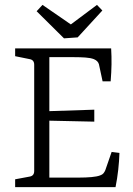

<svg xmlns="http://www.w3.org/2000/svg" viewBox="-20 -766 545 786"><path d="M400 -433 385 -503Q381 -517 364 -524Q351 -529 330 -530.5Q309 -532 283 -532H182V-311L366 -317V-268L182 -272V-39H305Q331 -39 354 -41Q377 -43 390 -48Q399 -51 403.5 -56.5Q408 -62 411 -69L437 -144L469 -140Q468 -107 464 -71Q460 -35 453 0H42V-32L101 -43Q120 -46 120 -66V-501Q120 -521 101 -524L42 -536V-568H435Q437 -535 436.5 -502.5Q436 -470 433 -433ZM399 -723 298 -613 242 -609 130 -720 154 -746 270 -666 377 -746Z"/></svg>

Font: Rasa Light
Style: Regular
Weight: 300
Designer: Anna Giedrys (Yrsa+Rasa design), David Brezina (Yrsa art-direction, Rasa art-direction, design)
Foundry: Rosetta Type Foundry
Version: Version 2.004